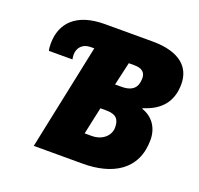

<svg xmlns="http://www.w3.org/2000/svg" viewBox="-124 -851 1026 988"><g transform="rotate(20 388.5 -357.0)"><path d="M158 0H426C585 0 712 -67 712 -234C712 -302 675 -351 618 -370V-374C711 -402 763 -461 763 -558C763 -648 701 -714 548 -714H288C130 -714 60 -636 60 -524C60 -511 61 -496 64 -486H193C192 -491 190 -501 190 -511C190 -549 215 -578 259 -578H279ZM443 -440 472 -567H502C544 -567 564 -550 564 -518C564 -472 544 -440 477 -440ZM382 -150 414 -299H446C500 -299 519 -277 519 -232C519 -187 479 -150 421 -150Z"/></g></svg>

Font: Noto Sans UI Black
Style: Italic
Weight: 900
Italic angle: -372°
Designer: Monotype Design Team
Foundry: Monotype Imaging Inc.
Version: Version 1.901